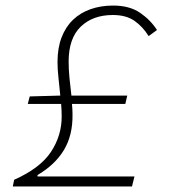

<svg xmlns="http://www.w3.org/2000/svg" viewBox="-20 -671 640 691"><path d="M26 0 31 -24Q125 -66 163.5 -124.5Q202 -183 202 -251Q202 -262 201.5 -273.5Q201 -285 200 -297H80L87 -324L197 -327Q194 -359 190.5 -390Q187 -421 187 -448Q187 -498 201.5 -536Q216 -574 242.5 -599.5Q269 -625 306 -638Q343 -651 387 -651Q446 -651 484 -625Q522 -599 545 -563L515 -541Q494 -575 464 -596Q434 -617 386 -617Q314 -617 270.5 -575Q227 -533 227 -449Q227 -422 230 -390.5Q233 -359 237 -327H438L431 -297H239Q240 -287 240.5 -277.5Q241 -268 241 -259Q242 -184 210 -131Q178 -78 115 -41V-36H464L455 0Z"/></svg>

Font: Source Code Pro Light
Style: Italic
Weight: 300
Italic angle: -11°
Monospace: yes
Designer: Paul D. Hunt, Teo Tuominen
Foundry: Adobe Systems Incorporated
Version: Version 1.050;PS 1.000;hotconv 16.6.51;makeotf.lib2.5.65220